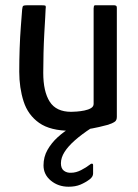

<svg xmlns="http://www.w3.org/2000/svg" viewBox="-20 -492 523 728"><path d="M249 4Q171 4 128.5 -26Q86 -56 69.5 -107.5Q53 -159 53 -220Q53 -264 54.5 -308Q56 -352 59 -391Q62 -430 64 -456Q65 -468 68.5 -470Q72 -472 82 -472H137Q147 -472 151 -471Q155 -470 153 -458Q153 -452 151.5 -427Q150 -402 148 -366Q146 -330 145 -290.5Q144 -251 144 -216Q144 -145 168.5 -106.5Q193 -68 250 -68Q257 -68 271 -69Q285 -70 300 -73Q315 -76 325 -82Q335 -88 335 -98V-460Q335 -464 336 -468Q337 -472 341 -472H413Q416 -472 419.5 -470.5Q423 -469 423 -463V-49Q423 -37 416.5 -31.5Q410 -26 390 -19Q380 -16 356 -10.5Q332 -5 303 -0.5Q274 4 249 4ZM240 216Q201 216 173 193Q145 170 145 135Q145 103 160 76.5Q175 50 198.5 28.5Q222 7 248 -8Q255 -12 263.5 -15Q272 -18 281 -18H327Q331 -18 332 -14.5Q333 -11 327 -7Q290 17 264 40Q238 63 224.5 84.5Q211 106 211 127Q211 147 222.5 155.5Q234 164 250 163Q268 163 287.5 153Q307 143 321 132Q325 128 329 128.5Q333 129 333 134V166Q333 178 320 188Q304 200 285 208Q266 216 240 216Z"/></svg>

Font: Glory Thin Medium
Style: Regular
Weight: 500
Version: Version 1.011